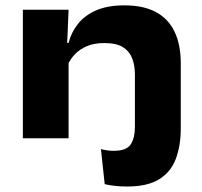

<svg xmlns="http://www.w3.org/2000/svg" viewBox="-20 -517 756 718"><path d="M484.5 -74V-239.5Q484.5 -270.5 475 -297Q465.5 -323.5 441 -339.8Q416.5 -356 370 -356Q332.5 -356 305.2 -344.5Q278 -333 260 -314Q242 -295 232 -271.5L213 -356.5H236.5Q246 -395 271 -427Q296 -459 339 -478Q382 -497 445 -497Q516.5 -497 563.2 -471.8Q610 -446.5 633 -398Q656 -349.5 656 -280V-74ZM65.5 0V-480.5H236.5L230 -327.5L236.5 -311V0ZM455 180.5Q430.5 180.5 408.5 178Q386.5 175.5 371.5 171.5L357.5 40.5Q369 43.5 380.5 45.2Q392 47 405 47Q453 47 468.8 23Q484.5 -1 484.5 -43.5V-111.5H656V-38Q656 27 637.8 76.2Q619.5 125.5 575.8 153Q532 180.5 455 180.5Z"/></svg>

Font: Anek Latin Expanded
Style: Bold
Weight: 700
Width: 7
Designer: Yesha Goshar
Foundry: Ek Type
Version: Version 1.003